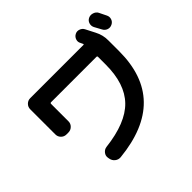

<svg xmlns="http://www.w3.org/2000/svg" viewBox="-192 -1085 1385 1385"><g transform="rotate(-45 500.0 -393.0)"><path d="M938.5 -802.7Q943.4 -793 952.6 -773.9Q961.9 -754.9 965.8 -747.1Q975.6 -727.5 968.8 -707Q961.9 -686.5 941.9 -676.8Q921.9 -667 901.4 -673.8Q880.9 -680.7 870.1 -701.2Q861.3 -718.8 840.8 -754.9Q831.1 -774.4 837.4 -795.4Q843.8 -816.4 863.8 -826.2Q883.8 -835.9 906.2 -828.6Q928.7 -821.3 938.5 -802.7ZM153.3 -346.7Q129.9 -346.7 113.3 -363.3Q96.7 -379.9 96.7 -403.3V-660.2Q96.7 -683.6 113.3 -700.2Q129.9 -716.8 153.3 -716.8H696.3Q699.2 -716.8 700.7 -719.2Q702.1 -721.7 700.2 -723.6L691.4 -742.2Q680.7 -760.7 687.5 -781.2Q694.3 -801.8 713.4 -812Q732.4 -822.3 753.4 -814.9Q774.4 -807.6 784.2 -789.1Q796.9 -764.6 821.3 -716.8Q847.7 -667 846.7 -610.4V-502.9Q846.7 -7.8 313.5 45.9Q289.1 47.9 270.5 32.7Q252 17.6 248 -5.9L246.1 -16.6Q242.2 -39.1 256.8 -57.6Q271.5 -76.2 293.9 -79.1Q513.7 -104.5 611.8 -205.6Q710 -306.6 710 -502.9V-581.1Q710 -589.8 702.1 -589.8H239.3Q230.5 -589.8 230.5 -581.1V-403.3Q230.5 -379.9 213.4 -363.3Q196.3 -346.7 172.9 -346.7Z"/></g></svg>

Font: Rounded Mgen+ 1m bold
Style: Bold
Weight: 700
Designer: [Source Han Sans]
Ryoko NISHIZUKA  (kana & ideographs); Paul D. Hunt (Latin, Greek & Cyrillic); Wenlong ZHANG  (bopomofo
Version: Version 1.059.20150602